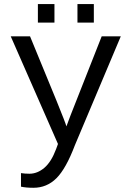

<svg xmlns="http://www.w3.org/2000/svg" viewBox="-20 -705 640 933"><path d="M142.6 207.5Q106.4 207.5 82 202.1V136.2Q100.6 139.2 123 139.2Q161.6 139.2 195.6 110.4Q229.5 81.5 252.9 18.6L261.7 -5.4L32.2 -528.3H126L254.9 -214.8Q299.3 -105.5 302.7 -90.8L322.8 -144.5L474.1 -528.3H566.9L344.2 0Q300.8 114.7 254.2 161.1Q207.5 207.5 142.6 207.5ZM356.4 -595.2V-685.1H436V-595.2ZM164.1 -595.2V-685.1H244.6V-595.2Z"/></svg>

Font: Courier New
Style: Regular
Weight: 400
Designer: Steve Matteson
Foundry: Ascender Corporation
Version: Version 2.00.3